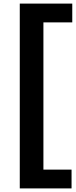

<svg xmlns="http://www.w3.org/2000/svg" viewBox="-20 -828 422 1068"><path d="M90 220V-808H382V-703.5H221.5V115.5H378V220Z"/></svg>

Font: Encode Sans Semi Expanded SemiBold
Style: Regular
Weight: 600
Width: 6
Designer: Multiple Designers
Foundry: Impallari Type
Version: Version 3.000; ttfautohint (v1.8.3) -l 8 -r 50 -G 200 -x 14 